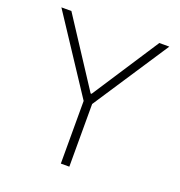

<svg xmlns="http://www.w3.org/2000/svg" viewBox="-131 -839 893 950"><g transform="rotate(20 315.5 -363.5)"><path d="M31.2 -727.3H83.8L312.9 -376.4H317.8L546.9 -727.3H599.4L337.7 -329.9V0H293V-329.9Z"/></g></svg>

Font: Inter UI Extra Light
Style: Regular
Weight: 200
Designer: Rasmus Andersson
Foundry: rsms
Version: 3.2;8d6f07862